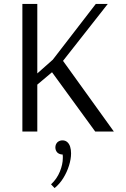

<svg xmlns="http://www.w3.org/2000/svg" viewBox="-20 -670 640 978"><path d="M94 0V-650H170V-296L249 -366L468 -650H529L301 -360L560 0H465L245 -302L170 -239V0ZM258 288 240 269Q270 241 285 204Q300 167 300 135Q300 130 300 125.5Q300 121 299 117Q284 117 273 108Q262 97 262 81Q262 65 273 54Q284 45 298 45Q313 45 323 54Q333 63 337.5 78Q342 93 342 111Q342 140 331.5 173.5Q321 207 302.5 237Q284 267 258 288Z"/></svg>

Font: Arsenal SC
Style: Regular
Weight: 400
Designer: Andrij Shevchenko
Foundry: Stairsfor
Version: Version 2.001; ttfautohint (v1.8.4.7-5d5b)